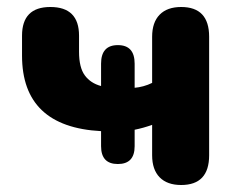

<svg xmlns="http://www.w3.org/2000/svg" viewBox="-20 -520 681 549"><path d="M498 9Q458 9 436.5 -13Q415 -35 415 -76V-163Q390 -154 365 -149V-102Q365 -51 317 -51Q269 -51 269 -102V-145Q43 -157 43 -361V-418Q43 -500 124 -500Q206 -500 206 -418V-372Q206 -327 222.5 -304.5Q239 -282 269 -274V-338Q269 -391 317 -391Q365 -391 365 -338V-269Q377 -270 390 -273.5Q403 -277 415 -283V-415Q415 -456 436.5 -478Q458 -500 498 -500Q578 -500 578 -415V-76Q578 9 498 9Z"/></svg>

Font: Chiron GoRound TC EB
Style: Regular
Weight: 700
Designer: Ryoko NISHIZUKA 西塚涼子 (kana, bopomofo & ideographs); Paul D. Hunt (Latin, Greek & Cyrillic); Sandoll Communications 산돌커뮤니
Foundry: Adobe
Version: Version 1.000;hotconv 1.1.1;makeotfexe 2.6.0